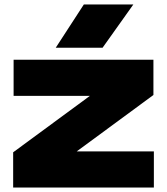

<svg xmlns="http://www.w3.org/2000/svg" viewBox="-20 -841 748 861"><path d="M39 0V-158L417 -436L581 -411H41V-573H668V-415L290 -137L151 -162H670V0ZM356 -821H578L440 -627H230Z"/></svg>

Font: Unbounded ExtraBold
Style: Regular
Weight: 800
Designer: Luke Prowse, Jean-Baptiste Morizot, Fátima Lázaro, Florian Runge
Foundry: NaN
Version: Version 1.701;gftools[0.9.28.dev5+ged2979d]